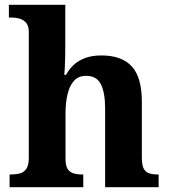

<svg xmlns="http://www.w3.org/2000/svg" viewBox="-20 -780 707 800"><path d="M20 0V-53H25Q47 -53 63.5 -57.5Q80 -62 90 -77Q100 -92 100 -122V-646Q100 -673 88 -686Q76 -699 59.5 -703Q43 -707 29 -707H17V-760H252V-588Q252 -564 251.5 -540.5Q251 -517 250 -498Q249 -479 248 -468H255Q268 -492 287.5 -510Q307 -528 335.5 -538.5Q364 -549 403 -549Q487 -549 529 -503.5Q571 -458 571 -356V-124Q571 -93 578.5 -78Q586 -63 601 -58Q616 -53 638 -53H641V0H418V-329Q418 -393 400.5 -428.5Q383 -464 339 -464Q306 -464 287.5 -442.5Q269 -421 261 -385.5Q253 -350 253 -309V-118Q253 -90 261.5 -76.5Q270 -63 285.5 -58Q301 -53 323 -53H327V0Z"/></svg>

Font: Noto Serif Khmer
Style: Bold
Weight: 700
Version: Version 2.003